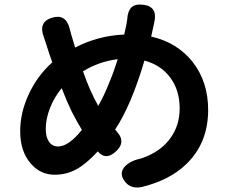

<svg xmlns="http://www.w3.org/2000/svg" viewBox="-20 -799 1012 856"><path d="M533 5Q510 -29 538 -58Q562 -83 611 -93Q698 -123 741 -185Q781 -241 781 -316Q781 -396 739.5 -452.5Q698 -509 624 -529Q565 -329 493 -221Q495 -220 497.5 -217Q500 -214 501 -212Q546 -163 490 -118Q449 -85 416 -124Q365 -69 322 -45Q277 -20 224 -20Q160 -20 117 -70Q70 -124 70 -214Q70 -297 108.5 -379.5Q147 -462 213 -521Q197 -566 187 -599Q185 -604 182 -614Q178 -626 176 -632Q149 -701 212 -720Q274 -739 291 -670Q295 -654 297 -647Q305 -619 315 -587Q417 -640 534 -645Q538 -662 544 -692Q546 -704 547 -711Q549 -749 565.5 -765.5Q582 -782 617 -778Q686 -771 667 -695Q663 -679 662 -673L654 -636Q769 -610 838 -524Q908 -435 908 -309Q908 -160 809 -66Q735 5 611 35Q559 45 533 5ZM239 -146Q286 -146 345 -220Q327 -249 299 -303Q276 -351 255 -406Q222 -366 203 -317.5Q184 -269 184 -224Q184 -188 198.5 -167Q213 -146 239 -146ZM418 -327Q444 -372 466 -428Q486 -475 505 -535Q421 -525 350 -481Q382 -390 418 -327Z"/></svg>

Font: GenSenRounded JP B
Style: Regular
Weight: 700
Version: Version 1.501;PS 1;hotconv 16.6.51;makeotf.lib2.5.65220